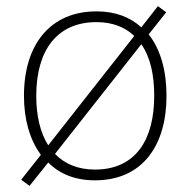

<svg xmlns="http://www.w3.org/2000/svg" viewBox="-20 -577 621 625"><path d="M522 -265C522 -346 503 -416 464 -465L521 -537L494 -557L440 -488C404 -521 356 -540 294 -540C146 -540 58 -435 58 -265C58 -188 77 -122 113 -73L49 8L76 28L137 -48C174 -11 224 10 289 10C445 10 522 -105 522 -265ZM98 -265C98 -415 167 -505 294 -505C347 -505 388 -488 417 -460L137 -104C111 -145 98 -200 98 -265ZM482 -265C482 -124 423 -25 289 -25C233 -25 190 -44 159 -76L440 -433C470 -390 482 -332 482 -265Z"/></svg>

Font: Noto Sans Myanmar ExtraLight
Style: Regular
Weight: 200
Designer: Monotype Design Team
Foundry: Monotype Imaging Inc.
Version: Version 2.107